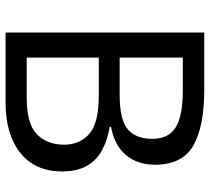

<svg xmlns="http://www.w3.org/2000/svg" viewBox="-52 -702 754 690"><g transform="rotate(90 325.0 -357.0)"><path d="M301 -714Q435 -714 503.5 -674.5Q572 -635 572 -537Q572 -474 537 -432.5Q502 -391 436 -379V-374Q481 -367 517.5 -348Q554 -329 575 -294Q596 -259 596 -203Q596 -106 529.5 -53Q463 0 348 0H97V-714ZM319 -410Q411 -410 445 -439.5Q479 -469 479 -527Q479 -586 437.5 -611.5Q396 -637 305 -637H187V-410ZM187 -335V-76H331Q426 -76 463 -113Q500 -150 500 -210Q500 -266 461.5 -300.5Q423 -335 324 -335Z"/></g></svg>

Font: Noto Sans Yi
Style: Regular
Weight: 400
Designer: Monotype Design Team
Foundry: Monotype Imaging Inc.
Version: Version 2.002; ttfautohint (v1.8.4.7-5d5b)